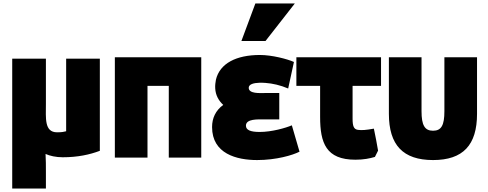

<svg xmlns="http://www.w3.org/2000/svg" viewBox="-20 -878 2795 1100"><path d="M339 23C301 23 265 15 241 4C243 38 243 71 243 109V202H50V-542H243V-283C243 -202 233 -120 307 -120C337 -120 345 -123 359 -126V-542H552V-14C494 8 425 23 339 23Z M1133 -550V25H947V-386H825V25H638V-550Z M1468 -122C1537 -122 1617 -145 1652 -160L1696 -9C1657 11 1563 39 1453 39C1336 39 1195 3 1195 -150C1195 -201 1215 -245 1259 -277C1232 -302 1215 -333 1213 -372C1212 -389 1214 -405 1217 -421C1239 -515 1334 -563 1469 -563C1538 -563 1626 -540 1664 -523L1631 -371C1586 -390 1542 -400 1501 -403C1489 -404 1478 -404 1468 -404C1432 -403 1405 -395 1405 -375C1405 -340 1469 -345 1496 -345H1580V-194H1494C1457 -194 1389 -198 1389 -158C1389 -133 1415 -122 1468 -122ZM1501 -643H1363L1443 -858H1669Z M2146 -15 2128 21C2098 30 2063 37 2016 37C1848 37 1814 -59 1814 -208V-386H1678V-550H2163V-386H2000V-198C2000 -155 2007 -137 2031 -134C2053 -131 2078 -133 2122 -141C2131 -99 2139 -56 2146 -15Z M2461 39C2289 39 2208 -47 2208 -226V-550H2395V-241C2395 -161 2413 -129 2461 -129C2509 -129 2526 -161 2526 -241V-550H2713V-226C2713 -47 2633 39 2461 39Z"/></svg>

Font: Repo Black
Style: Regular
Weight: 900
Designer: Stefan Peev
Foundry: Context Ltd
Version: Version 1.502